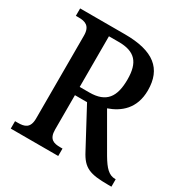

<svg xmlns="http://www.w3.org/2000/svg" viewBox="-164 -851 957 988"><g transform="rotate(30 315.0 -357.0)"><path d="M32 0H314V-44H301C262 -44 232 -52 232 -110V-314H304L424 -90C463 -15 501 0 611 0H630V-44H627C589 -44 564 -71 532 -125L409 -338C478 -362 545 -413 545 -523C545 -651 469 -714 298 -714H32V-670H49C86 -670 119 -661 119 -603V-110C119 -52 87 -44 49 -44H32ZM289 -363H232V-664H290C387 -664 426 -620 426 -519C426 -416 390 -363 289 -363Z"/></g></svg>

Font: Noto Serif Lao SemiCondensed Medium
Style: Regular
Weight: 500
Width: 4
Designer: Monotype Design Team
Foundry: Monotype Imaging Inc.
Version: Version 2.003